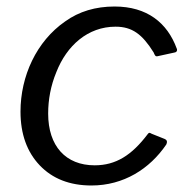

<svg xmlns="http://www.w3.org/2000/svg" viewBox="-20 -560 582 590"><path d="M332 -540C274 -540 223 -525 180 -494C92 -433 43 -326 43 -217C43 -148 63 -93 102 -52C141 -11 194 10 261 10C360 10 440 -41 491 -116C492 -119 493 -121 493 -123C493 -126 493 -130 486 -133L446 -149C439 -153 438 -153 434 -148C385 -83 336 -52 271 -52C182 -52 128 -111 128 -211C128 -254 136 -297 153 -338C185 -420 250 -478 335 -478C386 -478 417 -455 452 -399C455 -392 457 -387 461 -387H463L518 -399C522 -400 524 -403 524 -406C524 -408 524 -410 523 -411C494 -490 432 -540 332 -540Z"/></svg>

Font: Libre Franklin
Style: Italic
Weight: 400
Italic angle: -8°
Designer: Pablo Impallari, Rodrigo Fuenzalida
Foundry: Impallari Type
Version: Version 1.002; ttfautohint (v1.5)